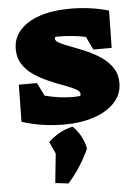

<svg xmlns="http://www.w3.org/2000/svg" viewBox="-58 -601 683 949"><g transform="rotate(-5 283.5 -126.0)"><path d="M246 12Q194 12 140.5 4Q87 -4 38 -20L41 -204H131L163 -139Q197 -130 231.5 -125Q266 -120 301 -120Q319 -120 338 -122Q341 -126 341 -131Q341 -145 319.5 -156.5Q298 -168 263.5 -180.5Q229 -193 191 -209.5Q153 -226 118.5 -248.5Q84 -271 62.5 -303.5Q41 -336 41 -380Q41 -434 76 -473.5Q111 -513 175 -534.5Q239 -556 326 -556Q427 -556 517 -530L514 -345H423L392 -410Q361 -417 327 -420.5Q293 -424 255 -424Q249 -424 242 -424Q238 -419 238 -415Q238 -403 259.5 -392Q281 -381 315 -368.5Q349 -356 387.5 -339.5Q426 -323 460 -300Q494 -277 515.5 -245Q537 -213 537 -169Q537 -114 499.5 -73Q462 -32 396.5 -10Q331 12 246 12ZM178 296 193 151 166 92Q220 40 288 26Q337 75 349 140Q310 228 243 304Z"/></g></svg>

Font: Piazzolla SC Black
Style: Regular
Weight: 900
Designer: Juan Pablo del Peral
Foundry: Huerta Tipografica
Version: Version 1.330